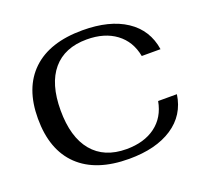

<svg xmlns="http://www.w3.org/2000/svg" viewBox="-124 -855 1072 1010"><g transform="rotate(-20 412.0 -350.0)"><path d="M55 -353Q55 -525 152.5 -617.5Q250 -710 433 -710Q585 -710 677 -649Q769 -588 786 -476H681Q665 -562 601 -609.5Q537 -657 438 -657Q314 -657 248 -579Q182 -501 182 -353Q182 -203 248.5 -123Q315 -43 439 -43Q538 -43 601.5 -90Q665 -137 681 -224H786Q770 -112 677.5 -51Q585 10 435 10Q251 10 153 -83.5Q55 -177 55 -353Z"/></g></svg>

Font: Fahkwang Medium
Style: Regular
Weight: 500
Version: Version 1.000; ttfautohint (v1.6)